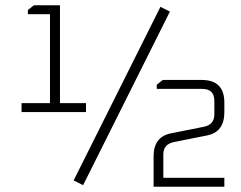

<svg xmlns="http://www.w3.org/2000/svg" viewBox="-20 -710 916 730"><path d="M62 -284V-318H170V-656H86V-672L109 -690H208V-318H307V-284ZM260 -24 590 -684 626 -666 296 -6ZM564 0V-116Q564 -190 630 -203L755 -228Q795 -236 795 -275V-326Q795 -372 749 -372H576V-388L599 -406H747Q833 -406 833 -320V-283Q833 -208 767 -195L642 -170Q601 -162 601 -123V-34H833V0Z"/></svg>

Font: Oxanium ExtraLight
Style: Regular
Weight: 200
Designer: Severin Meyer
Version: Version 2.000